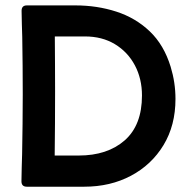

<svg xmlns="http://www.w3.org/2000/svg" viewBox="-20 -705 720 725"><path d="M81.1 0Q61 0 61 -20.5Q61 -46.4 62 -72Q63 -97.7 63.5 -123Q64.5 -179.7 65.2 -236.1Q65.9 -292.5 65.9 -348.6Q65.9 -402.8 65.4 -457Q64.9 -511.2 64 -565.4Q63.5 -589.8 62.5 -614.7Q61.5 -639.6 61.5 -664.1Q61.5 -684.6 81.5 -684.6H264.6Q346.7 -684.6 419.2 -661.1Q491.7 -637.7 545.4 -586.7Q599.1 -535.6 624.5 -452.6Q642.6 -393.1 642.6 -331.5Q642.6 -231.4 597.4 -157Q552.2 -82.5 474.4 -41.3Q396.5 0 298.3 0ZM186.5 -117.7H276.9Q385.7 -117.7 450.9 -175Q516.1 -232.4 516.1 -344.2Q516.1 -407.7 489.3 -458.3Q462.4 -508.8 414.1 -538.1Q365.7 -567.4 300.8 -567.4H187Q187.5 -515.6 187.7 -463.4Q188 -411.1 188 -358.9Q188 -238.8 186.5 -117.7Z"/></svg>

Font: Belanosima
Style: Regular
Weight: 400
Designer: The DocRepair Project, Santiago Orozco
Foundry: Google
Version: Version 2.000